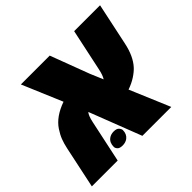

<svg xmlns="http://www.w3.org/2000/svg" viewBox="-161 -812 993 993"><g transform="rotate(-45 335.0 -316.0)"><path d="M681.6 -632.3 632.8 -402.3Q616.7 -324.2 577.1 -281.2Q561.5 -264.2 535.9 -247.6Q510.3 -231 477.5 -219.7Q538.6 -74.2 570.3 0H358.9L248.5 -285.2Q235.8 -271 227.5 -231.4L178.2 0H-10.7L38.1 -230Q44.4 -259.3 53.2 -282.2Q62 -305.2 79.1 -331.1Q114.7 -384.8 195.3 -413.1Q120.6 -588.9 102.5 -632.3H313.5L394 -418.5L423.8 -348.1Q435.5 -365.7 442.9 -400.9L492.2 -632.3ZM233.9 -109.9Q248.5 -121.1 269.8 -121.1Q291 -121.1 299.8 -111.1Q308.6 -101.1 308.6 -92.3Q308.6 -63.5 288.6 -47.9Q273.4 -36.6 252 -36.6Q230.5 -36.6 222.2 -45.9Q213.9 -55.2 213.9 -64Q213.9 -94.7 233.9 -109.9Z"/></g></svg>

Font: Open Sans Hebrew Extra Bold
Style: Italic
Weight: 800
Italic angle: -12°
Foundry: Ascender Corporation, Yanek Iontef
Version: Version 2.001;PS 002.001;hotconv 1.0.70;makeotf.lib2.5.58329